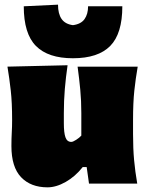

<svg xmlns="http://www.w3.org/2000/svg" viewBox="-20 -788 635 824"><path d="M184 16Q112 16 70.5 -27.5Q29 -71 29 -161Q29 -194 30.5 -219Q32 -244 32 -273Q32 -348 26.2 -399.2Q20.5 -450.5 12 -502L270 -508Q262.5 -456.5 258.2 -406Q254 -355.5 254 -303V-259Q254 -218 261 -198.5Q268 -179 286 -179Q293 -179 307 -188Q321 -197 329 -206V-303Q329 -355.5 324.5 -403Q320 -450.5 313 -502H571Q562 -450.5 556.5 -399.2Q551 -348 551 -273V-213Q551 -150 555.5 -101Q560 -52 569 0H362L352 -71H335Q303 -30.5 262 -7.2Q221 16 184 16ZM293 -538Q186.5 -538 134.2 -590.8Q82 -643.5 82 -761L229 -768Q229 -729 244.2 -706.8Q259.5 -684.5 293 -680Q327.5 -684.5 342.8 -706Q358 -727.5 358 -761H505Q505 -643.5 453 -590.8Q401 -538 293 -538Z"/></svg>

Font: Commissioner Flair Black
Style: Regular
Weight: 900
Designer: Kostas Bartsokas
Foundry: Kostas Bartsokas
Version: Version 1.000; ttfautohint (v1.8.3)